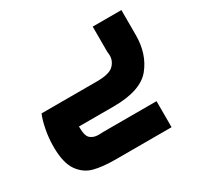

<svg xmlns="http://www.w3.org/2000/svg" viewBox="-142 -587 1036 1003"><g transform="rotate(-30 375.5 -85.5)"><path d="M701 -416V-265Q701 -152 639.5 -76Q578 0 414 0H205V8Q205 57 223.5 73Q242 89 272 89L300 88H622V245H343H285Q207 245 155.5 231.5Q104 218 70.5 170.5Q37 123 37 26Q37 -27 47 -77.5Q57 -128 70 -157H404Q478 -157 504 -182Q530 -207 530 -241Q530 -250 529 -255.5Q528 -261 528 -264V-416Z"/></g></svg>

Font: Cairo Black
Style: Regular
Weight: 900
Designer: Mohamed Gaber, the designers of Titillium
Foundry: Kief Type Foundry
Version: Version 2.009; ttfautohint (v1.5.33-1714) -l 8 -r 50 -G 200 